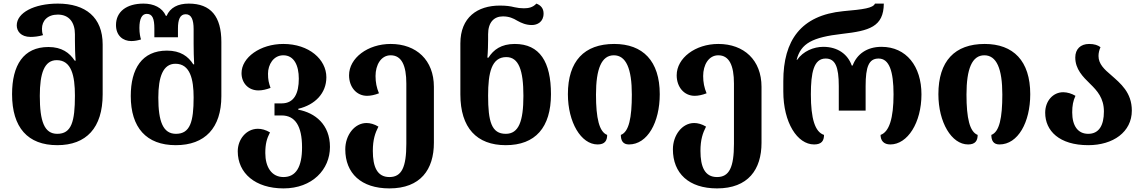

<svg xmlns="http://www.w3.org/2000/svg" viewBox="-20 -793 6352 1066"><path d="M298 13C459 13 550 -83 550 -269V-546C550 -697 455 -773 301 -773C169 -773 73 -722 73 -652C73 -621 95 -588 150 -588C171 -588 196 -591 219 -598C214 -609 213 -622 213 -633C213 -678 244 -712 301 -712C364 -712 396 -668 396 -603V-568C396 -538 397 -487 400 -456H395C366 -500 323 -532 249 -532C110 -532 47 -431 47 -270C47 -85 134 13 298 13ZM298 -50C226 -50 201 -119 201 -261C201 -386 226 -459 295 -459C377 -459 396 -372 396 -262C396 -118 377 -50 298 -50Z M956 13C1118 13 1209 -83 1209 -259V-560C1209 -701 1151 -773 1028 -773C968 -773 925 -751 905 -705H901C881 -751 833 -773 777 -773C681 -773 624 -727 624 -654C624 -595 663 -565 709 -565C728 -565 747 -569 763 -574C759 -585 754 -608 754 -638C754 -689 768 -716 795 -716C827 -716 837 -688 837 -635V-586H968V-635C968 -683 979 -714 1011 -714C1043 -714 1055 -683 1055 -631V-548C1055 -518 1056 -467 1058 -436H1053C1025 -480 982 -512 907 -512C768 -512 706 -411 706 -260C706 -85 792 13 956 13ZM957 -50C885 -50 859 -119 859 -251C859 -366 885 -439 954 -439C1036 -439 1055 -352 1055 -252C1055 -118 1036 -50 957 -50Z M1554 253C1714 253 1812 148 1812 23C1812 -102 1729 -167 1636 -184V-189C1729 -211 1792 -275 1792 -364C1792 -463 1696 -549 1553 -549C1425 -549 1321 -474 1321 -387C1321 -333 1358 -291 1415 -291C1436 -291 1458 -296 1482 -305C1472 -334 1468 -350 1468 -384C1468 -434 1498 -486 1553 -486C1613 -486 1639 -429 1639 -356C1639 -275 1613 -219 1544 -219H1504V-152H1544C1618 -152 1657 -94 1657 25C1657 134 1623 190 1554 190C1487 190 1453 133 1453 57C1453 6 1461 -23 1479 -58C1455 -72 1433 -78 1412 -78C1347 -78 1300 -19 1300 47C1300 169 1398 253 1554 253Z M2142 253C2315 253 2389 148 2389 0V-311C2389 -459 2292 -549 2149 -549C2022 -549 1918 -471 1918 -375C1918 -310 1959 -261 2018 -261C2038 -261 2061 -266 2084 -275C2071 -306 2065 -336 2065 -371C2065 -432 2095 -486 2149 -486C2210 -486 2236 -429 2236 -329V5C2236 136 2210 190 2142 190C2074 190 2050 133 2050 45C2050 -18 2063 -55 2081 -90C2058 -104 2035 -110 2015 -110C1948 -110 1897 -42 1897 36C1897 169 1985 253 2142 253Z M2788 13C2952 13 3039 -85 3039 -270C3039 -449 2977 -549 2838 -549C2763 -549 2720 -517 2692 -473H2686C2689 -505 2690 -550 2690 -573V-603C2690 -668 2722 -702 2772 -702C2806 -702 2829 -692 2852 -678C2875 -665 2901 -654 2933 -654C2963 -654 2998 -671 2998 -718C2998 -747 2982 -764 2958 -773C2938 -751 2913 -747 2888 -747C2870 -747 2854 -749 2836 -753C2813 -759 2789 -762 2755 -762C2631 -762 2536 -697 2536 -552V-269C2536 -83 2627 13 2788 13ZM2788 -50C2709 -50 2690 -118 2690 -262C2690 -389 2709 -476 2791 -476C2860 -476 2886 -403 2886 -261C2886 -119 2860 -50 2788 -50Z M3298 9C3338 9 3351 -12 3351 -44C3307 -61 3289 -136 3289 -268C3289 -411 3320 -486 3388 -486C3456 -486 3488 -412 3488 -268C3488 -139 3472 -61 3427 -44C3427 -12 3439 9 3472 9C3575 9 3643 -114 3643 -270C3643 -455 3549 -549 3390 -549C3224 -549 3133 -454 3133 -270C3133 -114 3206 9 3298 9Z M3961 253C4134 253 4208 148 4208 0V-311C4208 -459 4111 -549 3968 -549C3841 -549 3737 -471 3737 -375C3737 -310 3778 -261 3837 -261C3857 -261 3880 -266 3903 -275C3890 -306 3884 -336 3884 -371C3884 -432 3914 -486 3968 -486C4029 -486 4055 -429 4055 -329V5C4055 136 4029 190 3961 190C3893 190 3869 133 3869 45C3869 -18 3882 -55 3900 -90C3877 -104 3854 -110 3834 -110C3767 -110 3716 -42 3716 36C3716 169 3804 253 3961 253Z M4500 9C4542 9 4555 -12 4555 -44C4505 -60 4482 -134 4482 -269C4482 -390 4498 -468 4564 -468C4617 -468 4637 -423 4637 -315V-179H4786V-315C4786 -423 4804 -468 4858 -468C4917 -468 4941 -398 4941 -269C4941 -136 4917 -61 4869 -44C4869 -12 4887 9 4923 9C5019 9 5096 -112 5096 -269C5096 -425 5012 -533 4874 -533C4793 -533 4737 -492 4714 -429H4709C4687 -492 4631 -533 4551 -533C4498 -533 4439 -509 4406 -461H4403C4427 -553 4491 -586 4656 -605C4806 -622 4886 -644 4887 -773H4838C4827 -748 4775 -741 4662 -731C4426 -708 4329 -568 4329 -343V-285C4329 -112 4407 9 4500 9Z M5355 9C5395 9 5408 -12 5408 -44C5364 -61 5346 -136 5346 -268C5346 -411 5377 -486 5445 -486C5513 -486 5545 -412 5545 -268C5545 -139 5529 -61 5484 -44C5484 -12 5496 9 5529 9C5632 9 5700 -114 5700 -270C5700 -455 5606 -549 5447 -549C5281 -549 5190 -454 5190 -270C5190 -114 5263 9 5355 9Z M6022 13C6160 13 6264 -60 6264 -179C6264 -280 6201 -330 6149 -376C6111 -408 6079 -438 6079 -482C6079 -499 6083 -515 6090 -531C6076 -542 6056 -549 6027 -549C5979 -549 5950 -520 5950 -474C5950 -409 5992 -367 6033 -327C6072 -289 6109 -248 6109 -174C6109 -96 6081 -50 6022 -50C5964 -50 5933 -95 5933 -169C5933 -206 5938 -233 5951 -261C5931 -273 5906 -281 5883 -281C5827 -281 5783 -233 5783 -167C5783 -67 5861 13 6022 13Z"/></svg>

Font: Noto Serif Georgian Bold
Style: Regular
Weight: 700
Designer: Monotype Design Team, Akaki Razmadze
Foundry: Google LLC
Version: Version 2.003